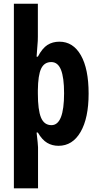

<svg xmlns="http://www.w3.org/2000/svg" viewBox="-20 -780 536 1040"><path d="M185.1 -473.1Q209 -518.6 236.8 -536.4Q264.6 -554.2 301.8 -554.2Q376 -554.2 418 -480.7Q460 -407.2 460 -272.9Q460 -140.6 416.5 -65.4Q373 9.8 296.9 9.8Q262.7 9.8 235.4 -6.3Q208 -22.5 185.1 -62H178.2Q186 4.4 186 18.1V240.2H55.2V-759.8H185.1V-582Q185.1 -570.8 184.6 -558.6Q184.1 -546.4 178.2 -473.1ZM257.8 -443.8Q219.7 -443.8 202.9 -408.4Q186 -373 185.1 -291V-273.9Q185.1 -184.1 202.1 -143.1Q219.2 -102.1 258.8 -102.1Q327.1 -102.1 327.1 -274.9Q327.1 -359.9 310.3 -401.9Q293.5 -443.8 257.8 -443.8Z"/></svg>

Font: TypoPRO Open Sans Condensed
Style: Bold
Weight: 700
Width: 3
Foundry: Ascender Corporation
Version: Version 1.11